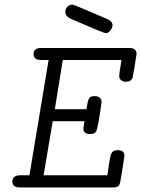

<svg xmlns="http://www.w3.org/2000/svg" viewBox="-20 -821 618 841"><path d="M34.2 -25.9Q34.2 -52.7 67.9 -53.2H108.9L192.9 -558.1H160.2Q127 -558.1 127 -584Q127 -610.8 160.2 -610.8H545.9Q578.1 -610.8 578.1 -585Q578.1 -581.1 570.1 -533Q562 -484.9 561 -481Q554.2 -462.9 530.8 -462.9Q518.6 -462.9 510.3 -470Q502 -477.1 502 -487.8Q502 -497.6 512.2 -558.1H254.9L220.2 -342.8H358.9Q364.7 -386.7 373 -394Q378.9 -399.9 394 -399.9Q424.8 -399.9 424.8 -373Q408.7 -256.8 400.9 -245.1Q394 -233.9 376 -233.9H375Q345.2 -233.9 345.2 -257.8Q345.2 -259.8 350.1 -290H210.9L170.9 -53.2H450.2Q460 -128.4 466.6 -145.8Q473.1 -163.1 494.1 -163.1H497.1Q524.9 -163.1 524.9 -138.2Q524.9 -131.3 507.8 -29.8Q504.9 -10.7 497.6 -5.4Q490.2 0 475.1 0H65.9Q34.2 0 34.2 -25.9ZM266.1 -769Q266.1 -783.2 275.6 -792Q285.2 -800.8 296.9 -800.8H297.9Q303.7 -800.8 446.8 -738.8Q471.7 -729 473.1 -710.9Q473.1 -701.2 464.1 -688.5Q455.1 -675.8 442.9 -675.8Q435.1 -675.8 293.9 -736.8Q266.1 -749 266.1 -769Z"/></svg>

Font: CMU Typewriter Text
Style: LightOblique
Weight: 200
Italic angle: -9.46001°
Version: Version 0.7.0